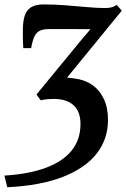

<svg xmlns="http://www.w3.org/2000/svg" viewBox="-46 -584 558 848"><path d="M-14 243 -26.5 191.5Q84.5 184.5 159.2 156Q234 127.5 271.8 79.2Q309.5 31 309.5 -36Q309.5 -91.5 278.8 -119.2Q248 -147 192.5 -147Q175 -147 160.2 -145.5Q145.5 -144 134 -141L115 -166.5L311.5 -405.5L353.5 -455Q324 -455.5 293.2 -455.5Q262.5 -455.5 231.5 -455.5Q200.5 -455.5 170 -455.5Q145 -455.5 129.8 -448.2Q114.5 -441 106 -422.8Q97.5 -404.5 91.5 -371.5H57Q56 -385.5 55.5 -398Q55 -410.5 55 -423.5Q55 -436.5 55 -451.5Q55 -490.5 63.5 -515.5Q72 -540.5 92.2 -552.5Q112.5 -564.5 147 -564.5Q194.5 -564.5 244.8 -560.5Q295 -556.5 340.2 -552.5Q385.5 -548.5 418 -548.5Q435.5 -548.5 447.5 -551.8Q459.5 -555 469 -562.5L492 -537L250 -241Q256 -240.5 264.2 -239.8Q272.5 -239 282 -237.5Q326.5 -232.5 360 -209.8Q393.5 -187 412.2 -147.8Q431 -108.5 431 -54.5Q431 30.5 380.5 94.8Q330 159 231 197.5Q132 236 -14 243Z"/></svg>

Font: Merriweather 28pt SemiBold
Style: Italic
Weight: 600
Italic angle: -7.8°
Version: Version 2.101